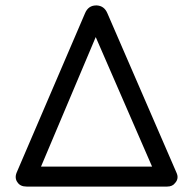

<svg xmlns="http://www.w3.org/2000/svg" viewBox="-20 -687 710 707"><path d="M78 0Q54.5 0 44.5 -15.5Q39 -22.5 38 -31.8Q37 -41 41.5 -52L293 -638Q305 -667 334 -667H336.5Q364 -665.5 375.5 -638L629.5 -52Q635 -40.5 633.5 -30.8Q632 -21 625 -13.5Q615.5 0 595.5 0ZM131 -73.5H540L332.5 -550.5Z"/></svg>

Font: Jura Light SemiBold
Style: Regular
Weight: 600
Version: Version 5.106